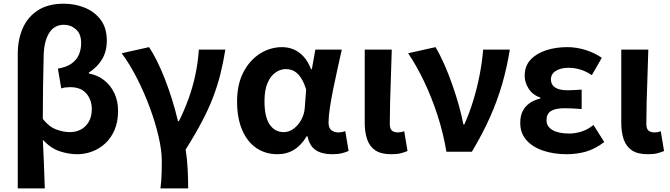

<svg xmlns="http://www.w3.org/2000/svg" viewBox="-20 -832 3677 1053"><path d="M77.4 201.1V-536.3Q77.4 -615.1 104.7 -677.2Q132.1 -739.3 188 -775.5Q243.8 -811.7 330.7 -811.7Q390.5 -811.7 444.4 -790Q498.3 -768.3 532.1 -723.7Q565.8 -679 565.8 -608.6Q565.8 -551.1 540.3 -507.7Q514.8 -464.3 467.3 -434V-429Q513.7 -420.7 549.9 -393Q586 -365.2 606.8 -322Q627.5 -278.7 627.5 -224.2Q627.5 -164.2 608.4 -119.5Q589.2 -74.7 557 -45.2Q524.7 -15.7 484.9 -0.9Q445.2 13.8 404.2 13.8Q356.4 13.8 307.5 -2.4Q258.5 -18.6 215.1 -64.9Q218.7 3.6 221 69.2Q223.4 134.8 225.7 201.1ZM363.4 -107.4Q396.2 -107.4 423.1 -121.4Q450.1 -135.4 466.7 -163.9Q483.4 -192.3 483.4 -233.7Q483.4 -284.1 453.7 -319Q423.9 -354 364.8 -354Q351.4 -354 339.3 -352.5Q327.2 -351 315.9 -347L297.5 -455.7Q345.2 -463.6 373.1 -483.9Q400.9 -504.1 413 -533.2Q425.1 -562.4 425.1 -595.1Q425.1 -646.2 396.4 -671.2Q367.7 -696.2 331.1 -696.2Q277.6 -696.2 249.3 -650.6Q221 -605.1 219.5 -525.4Q217.1 -439 216 -353.5Q214.8 -267.9 214.8 -179.7Q249.4 -136.4 288.6 -121.9Q327.7 -107.4 363.4 -107.4Z M860 201.1Q863.3 176.7 864.6 156.7Q865.9 136.8 866.6 112.3Q867.4 87.7 867.4 51.5Q867.4 -6.2 849.9 -82.5Q832.3 -158.7 802 -241Q771.7 -323.2 732.1 -401.1Q692.5 -479 647.5 -540L797.5 -573.5Q818.2 -542.9 840.3 -498.8Q862.4 -454.6 883.4 -401Q904.4 -347.4 923.1 -288Q941.7 -228.7 956.2 -167.3H961.2Q991.8 -228.5 1014.6 -292Q1037.4 -355.5 1051.6 -422.6Q1065.9 -489.7 1070.5 -559.8H1216Q1204.4 -488.9 1188.7 -425.8Q1173 -362.7 1148.9 -299.6Q1124.9 -236.4 1088.2 -166.5Q1051.5 -96.5 998.3 -12Q1006.4 40 1009.2 96.7Q1012 153.3 1012 201.1Z M1501.9 13.8Q1435.6 13.8 1385.7 -20.3Q1335.9 -54.4 1308 -119.5Q1280.2 -184.6 1280.2 -275.5Q1280.2 -369.3 1314.9 -435.9Q1349.6 -502.4 1406 -538Q1462.4 -573.5 1527.1 -573.5Q1560 -573.5 1589.6 -561.4Q1619.3 -549.3 1644.2 -522.7Q1669.1 -496.1 1686 -452.4H1690.3L1709.5 -559.8H1854.5Q1843.5 -509.8 1830.9 -453.7Q1818.4 -397.7 1807.3 -342.8Q1796.2 -287.8 1789.1 -240.2Q1781.9 -192.5 1781.9 -159.3Q1781.9 -130.2 1797.4 -118Q1812.9 -105.8 1836.5 -105.8Q1844.9 -105.8 1854.6 -107.5Q1864.3 -109.2 1873.7 -113L1891.8 -4.2Q1877.6 2.9 1855.1 8.3Q1832.5 13.8 1801.5 13.8Q1745.1 13.8 1711.2 -9Q1677.4 -31.8 1666.5 -84.8H1662Q1603.6 13.8 1501.9 13.8ZM1536.1 -107.4Q1564.5 -107.4 1589.6 -125.5Q1614.7 -143.6 1631.9 -174.4Q1649.2 -205.2 1651.6 -242.3L1659 -341.3Q1649.9 -371.4 1638 -392.9Q1626 -414.3 1612.1 -427.7Q1598.1 -441.2 1581.9 -447.2Q1565.6 -453.2 1548 -453.2Q1518.5 -453.2 1491.3 -434.5Q1464.2 -415.8 1447.4 -377Q1430.5 -338.2 1430.5 -277.1Q1430.5 -191 1459 -149.2Q1487.4 -107.4 1536.1 -107.4Z M2125.5 13.8Q2069.8 13.8 2038.4 -7.5Q2007 -28.7 1993.6 -67.7Q1980.3 -106.6 1980.3 -158.8V-559.8H2128.6Q2127 -491.7 2124.1 -417.3Q2121.1 -342.9 2119.5 -274Q2117.8 -205.1 2117.8 -152.6Q2117.8 -126.6 2129.1 -116.2Q2140.5 -105.8 2162.8 -105.8Q2170 -105.8 2179.3 -107.3Q2188.5 -108.8 2196.9 -112.6L2214.9 -3.8Q2198.5 3.3 2178.4 8.5Q2158.2 13.8 2125.5 13.8Z M2428.3 0Q2410.8 -103.8 2379.1 -201Q2347.4 -298.3 2306.2 -384.7Q2265 -471 2218.5 -540L2368.5 -573.5Q2392.7 -533.3 2416.1 -480.5Q2439.5 -427.7 2460 -369.3Q2480.5 -310.9 2496.5 -254.2Q2512.4 -197.5 2521.5 -149.3H2526.5Q2555.7 -214.7 2576.5 -283.7Q2597.3 -352.7 2610.8 -422.6Q2624.3 -492.5 2629.8 -559.8H2776Q2760.1 -461 2734.2 -371.6Q2708.4 -282.3 2668.7 -192.4Q2629.1 -102.5 2568.1 0Z M3087.9 13.8Q3017.1 13.8 2959 -5.7Q2900.9 -25.2 2867 -63.7Q2833.2 -102.2 2833.2 -158.2Q2833.2 -196.6 2846.9 -223.3Q2860.7 -250 2885.7 -267Q2910.6 -284 2943.5 -291.8V-296.8Q2900.9 -311.5 2879.2 -345.9Q2857.5 -380.4 2857.5 -415.9Q2857.5 -470.3 2890.2 -505Q2922.9 -539.6 2976 -556.6Q3029.1 -573.5 3090.8 -573.5Q3141.1 -573.5 3190.4 -558.2Q3239.6 -542.9 3280.6 -515.1L3226 -420Q3196.6 -439.8 3164.4 -450Q3132.1 -460.2 3098.1 -460.2Q3055.7 -460.2 3028.5 -443.3Q3001.4 -426.4 3001.4 -396Q3001.4 -367.9 3024.2 -352.4Q3047.1 -336.9 3093.6 -336.9Q3111 -336.9 3130.9 -338.2Q3150.8 -339.5 3170 -340.5V-234Q3145.4 -236 3121.8 -237.2Q3098.2 -238.4 3076.1 -238.4Q3025.8 -238.4 3001.5 -223Q2977.3 -207.6 2977.3 -172.6Q2977.3 -138.3 3010 -118.9Q3042.7 -99.6 3102.8 -99.6Q3132.3 -99.6 3167 -109.8Q3201.6 -120 3235 -146.4L3294 -52.9Q3241.2 -13.5 3191.7 0.1Q3142.2 13.8 3087.9 13.8Z M3532.5 13.8Q3476.8 13.8 3445.4 -7.5Q3414 -28.7 3400.6 -67.7Q3387.3 -106.6 3387.3 -158.8V-559.8H3535.6Q3534 -491.7 3531.1 -417.3Q3528.1 -342.9 3526.5 -274Q3524.8 -205.1 3524.8 -152.6Q3524.8 -126.6 3536.1 -116.2Q3547.5 -105.8 3569.8 -105.8Q3577 -105.8 3586.3 -107.3Q3595.5 -108.8 3603.9 -112.6L3621.9 -3.8Q3605.5 3.3 3585.4 8.5Q3565.2 13.8 3532.5 13.8Z"/></svg>

Font: Noto Sans TC
Style: Regular
Weight: 100
Designer: Ryoko NISHIZUKA 西塚涼子 (kana, bopomofo & ideographs); Paul D. Hunt (Latin, Greek & Cyrillic); Sandoll Communications 산돌커뮤니
Foundry: Adobe
Version: Version 2.004;hotconv 1.0.118;makeotfexe 2.5.65603